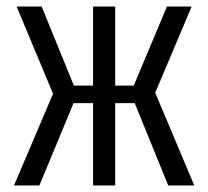

<svg xmlns="http://www.w3.org/2000/svg" viewBox="-20 -570 640 590"><path d="M101 0 206 -253H266V0H334V-253H394L497 0H577L457 -285L569 -550H493L391 -307H334V-550H266V-307H207L108 -550H31L143 -282L23 0Z"/></svg>

Font: Tekne LDO Light
Style: Regular
Weight: 300
Monospace: yes
Designer: Alessio Laiso, Mario Rullo, Paolo Rosset
Foundry: Alessio Laiso
Version: Version 1.000;hotconv 1.0.109;makeotfexe 2.5.65596